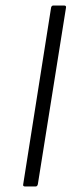

<svg xmlns="http://www.w3.org/2000/svg" viewBox="-20 -675 278 695"><path d="M71 0Q62 0 64 -8L165 -648Q167 -655 173 -655H212Q220 -655 219 -648L117 -8Q115 0 109 0Z"/></svg>

Font: Sofia Sans Light
Style: Italic
Weight: 300
Italic angle: -9°
Version: Version 4.100-B